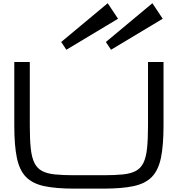

<svg xmlns="http://www.w3.org/2000/svg" viewBox="-20 -1125 1075 1161"><path d="M429.2 15.6Q319.3 15.6 248.5 0.7Q177.7 -14.2 137.9 -54.2Q98.1 -94.2 82.3 -169.4Q66.4 -244.6 66.4 -365.2V-750H160.2V-365.2Q160.2 -282.2 166 -227.5Q171.9 -172.9 188 -140.1Q204.1 -107.4 234.1 -91.3Q264.2 -75.2 312 -70.3Q359.9 -65.4 429.2 -65.4H606Q675.8 -65.4 723.4 -70.3Q771 -75.2 801 -91.3Q831.1 -107.4 847.2 -140.1Q863.3 -172.9 869.1 -227.5Q875 -282.2 875 -365.2V-750H968.8V-365.2Q968.8 -244.6 952.9 -169.4Q937 -94.2 897.2 -54.2Q857.4 -14.2 786.6 0.7Q715.8 15.6 606 15.6ZM651.4 -824.2 620.1 -871.1 901.4 -1105.5 963.9 -1011.7ZM381.3 -824.2 350.1 -871.1 631.3 -1105.5 693.8 -1011.7Z"/></svg>

Font: Michroma
Style: Regular
Weight: 400
Designer: Vernon Adams
Foundry: Vernon Adams
Version: Version 1.100; ttfautohint (v1.8.4.7-5d5b);gftools[0.9.29]